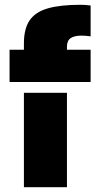

<svg xmlns="http://www.w3.org/2000/svg" viewBox="-20 -783 419 803"><path d="M20 -440V-575H80V-601Q80 -663 104 -698Q128 -733 180 -748Q232 -763 317 -763Q336 -763 359 -760V-631Q338 -634 320 -634Q291 -634 275.5 -623.5Q260 -613 260 -588V-575H359V-440ZM80 -395H260V0H80Z"/></svg>

Font: Protest Guerrilla
Style: Regular
Weight: 400
Designer: Octavio Pardo
Foundry: Ashler Design
Version: Version 2.005; ttfautohint (v1.8.4.7-5d5b)